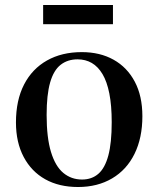

<svg xmlns="http://www.w3.org/2000/svg" viewBox="-20 -736 635 770"><path d="M293 14Q217 14 161.5 -17Q106 -48 75 -106.5Q44 -165 44 -245Q44 -334 76.5 -397Q109 -460 168.5 -493.5Q228 -527 308 -527Q381 -527 435.5 -496.5Q490 -466 520.5 -408.5Q551 -351 551 -270Q551 -183 519.5 -119Q488 -55 429.5 -20.5Q371 14 293 14ZM309 -16Q348 -16 374.5 -39Q401 -62 414.5 -112.5Q428 -163 428 -246Q428 -313 418.5 -361Q409 -409 391 -439Q373 -469 348 -483.5Q323 -498 291 -498Q251 -498 223 -476Q195 -454 181 -405Q167 -356 167 -275Q167 -184 184.5 -126.5Q202 -69 234 -42.5Q266 -16 309 -16ZM153 -639V-716H433V-639Z"/></svg>

Font: Literata 60pt Medium
Style: Regular
Weight: 500
Designer: Latin by Veronika Burian and Jose Scaglione. Greek by Irene Vlachou. Cyrillic by Vera Evstafieva.
Foundry: TypeTogether
Version: Version 3.103;gftools[0.9.29]